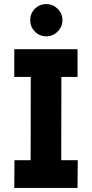

<svg xmlns="http://www.w3.org/2000/svg" viewBox="-20 -921 451 941"><path d="M131 -660H281L280 -20H130ZM51 -136H361L360 0H50ZM50 -680H360V-544H50ZM128 -822Q128 -855 150.9 -878Q173.8 -901 207.3 -901Q239 -901 262.5 -878Q286 -855 286 -822Q286 -790 262.7 -766.5Q239.3 -743 207 -743Q173.6 -743 150.8 -766.5Q128 -790 128 -822Z"/></svg>

Font: Teachers[wght]
Style: Regular
Weight: 400
Designer: Alfredo Marco Pradil & Chank Diesel
Version: Version 1.000;Glyphs 3.1.2 (3151)